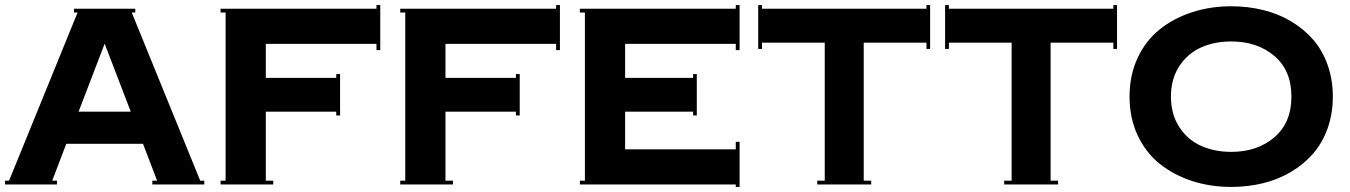

<svg xmlns="http://www.w3.org/2000/svg" viewBox="-20 -735 5380 765"><path d="M0 0V-15.1H16.1L289.1 -685.1H274.9V-700.2H519V-685.1H504.9L777.8 -15.1H793.9V0H586.9V-15.1H606L549.8 -162.1H244.1L188 -15.1H207V0ZM397 -561 293 -290H501Z M858.9 0V-15.1H878.9V-685.1H858.9V-700.2H1480V-714.8H1495.1V-535.2H1480V-560.1H1039.1V-424.8H1319.8V-439.9H1335V-274.9H1319.8V-290H1039.1V-15.1H1068.8V0Z M1574.7 0V-15.1H1594.7V-685.1H1574.7V-700.2H2195.8V-714.8H2210.9V-535.2H2195.8V-560.1H1754.9V-424.8H2035.6V-439.9H2050.8V-274.9H2035.6V-290H1754.9V-15.1H1784.7V0Z M2290.5 0V-15.1H2310.5V-685.1H2290.5V-700.2H2911.6V-714.8H2926.8V-535.2H2911.6V-560.1H2470.7V-424.8H2741.7V-439.9H2756.3V-274.9H2741.7V-290H2470.7V-140.1H2911.6V-169.9H2926.8V9.8H2911.6V0Z M3236.3 0V-15.1H3266.1V-564.9H3016.1V-540H3001V-714.8H3016.1V-700.2H3671.4V-714.8H3686V-540H3671.4V-564.9H3421.4V-15.1H3451.2V0Z M3981 0V-15.1H4010.7V-564.9H3760.7V-540H3745.6V-714.8H3760.7V-700.2H4416V-714.8H4430.7V-540H4416V-564.9H4166V-15.1H4195.8V0Z M4885.7 -710Q4951.7 -710 5012 -695.3Q5072.3 -680.7 5123 -650.6Q5173.8 -620.6 5211.2 -578.1Q5248.5 -535.6 5269.5 -477.1Q5290.5 -418.5 5290.5 -350.1Q5290.5 -281.7 5269.5 -223.1Q5248.5 -164.6 5211.2 -122.1Q5173.8 -79.6 5123 -49.6Q5072.3 -19.5 5012 -4.9Q4951.7 9.8 4885.7 9.8Q4802.7 9.8 4729.7 -13.9Q4656.7 -37.6 4601.1 -82Q4545.4 -126.5 4512.9 -195.6Q4480.5 -264.6 4480.5 -350.1Q4480.5 -435.5 4512.9 -504.6Q4545.4 -573.7 4601.1 -618.2Q4656.7 -662.6 4729.7 -686.3Q4802.7 -710 4885.7 -710ZM4885.7 -129.9Q4989.7 -129.9 5057.6 -188Q5125.5 -246.1 5125.5 -350.1Q5125.5 -454.1 5057.6 -512Q4989.7 -569.8 4885.7 -569.8Q4817.9 -569.8 4764.4 -545.4Q4710.9 -521 4678.2 -470.5Q4645.5 -419.9 4645.5 -350.1Q4645.5 -280.3 4678.2 -229.5Q4710.9 -178.7 4764.6 -154.3Q4818.4 -129.9 4885.7 -129.9Z"/></svg>

Font: Copperplate CC
Style: Bold
Weight: 700
Designer: indestructible type*
Foundry: Cowboy Collective
Version: Version 1.000